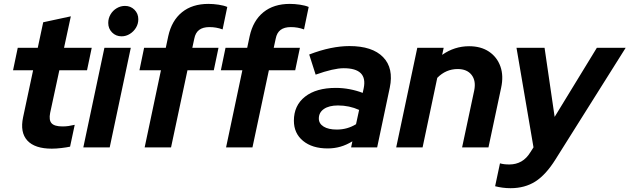

<svg xmlns="http://www.w3.org/2000/svg" viewBox="-20 -773 3302 1007"><path d="M251.6 6.7Q162.5 6.7 123.4 -35.9Q84.3 -78.6 101.1 -157.9L153.6 -404.4H48.4L73.1 -522.4H178.1L206.6 -656.2L351.5 -687.4L315.9 -522.4H461.1L436.4 -404.4H291.2L243 -180.8Q235.5 -143.1 250.6 -126.5Q265.7 -109.9 307.8 -109.9Q324.1 -109.9 339 -112Q353.9 -114.2 371.9 -118.4L347.5 -3.8Q329.2 0.2 302.1 3.4Q275 6.7 251.6 6.7Z M417 0 527.6 -522.4H666L555.4 0ZM617.6 -582.5Q587.9 -582.5 567.8 -602.8Q547.7 -623 547.7 -652.7Q547.7 -676.8 559.7 -697.3Q571.8 -717.9 592.1 -729.9Q612.3 -742 635.5 -742Q665.1 -742 685.3 -721.9Q705.4 -701.7 705.4 -672.1Q705.4 -647.9 693.3 -627.8Q681.2 -607.7 661.1 -595.1Q641 -582.5 617.6 -582.5Z M738.7 0 824.1 -404.4H711.4L735.8 -522.4H849.5L862.4 -583.1Q880.4 -665.1 934.5 -708.8Q988.5 -752.6 1073.1 -752.6Q1098.7 -752.6 1126.6 -748.4Q1154.4 -744.3 1172 -736.5L1147.5 -618.7Q1130.8 -624.9 1113.7 -627.9Q1096.7 -630.9 1078.2 -630.9Q1044.3 -630.9 1024.6 -616.1Q1004.9 -601.3 999 -570.3L988.7 -522.4H1126L1101.3 -404.4H963.2L877.1 0Z M1165.7 0 1251.1 -404.4H1138.4L1162.8 -522.4H1276.5L1289.4 -583.1Q1307.4 -665.1 1361.5 -708.8Q1415.5 -752.6 1500.1 -752.6Q1525.7 -752.6 1553.6 -748.4Q1581.4 -744.3 1599 -736.5L1574.5 -618.7Q1557.8 -624.9 1540.7 -627.9Q1523.7 -630.9 1505.2 -630.9Q1471.3 -630.9 1451.6 -616.1Q1431.9 -601.3 1426 -570.3L1415.7 -522.4H1553L1528.3 -404.4H1390.2L1304.1 0Z M1698.5 5.5Q1617.7 5.5 1569.5 -34.1Q1521.4 -73.6 1521.4 -139.9Q1521.4 -220 1579.9 -266Q1638.5 -312 1741.4 -312Q1777.8 -312 1813.9 -305.1Q1850.1 -298.2 1882.3 -285.8L1887.7 -311.2Q1908.8 -415.2 1782.4 -415.2Q1730.1 -415.2 1635.5 -381.5L1601.7 -487.1Q1660.6 -509.8 1713.2 -520.6Q1765.9 -531.4 1812.7 -531.4Q1933 -531.4 1989.3 -473.4Q2045.6 -415.4 2024.3 -313.2L1958.1 0H1821.5L1828.2 -31.8Q1796.5 -12.4 1764.9 -3.5Q1733.4 5.5 1698.5 5.5ZM1746.5 -93.5Q1801.8 -93.5 1847.3 -121.6L1863.5 -196.5Q1811.8 -219.9 1752.6 -219.9Q1706 -219.9 1679.1 -201.6Q1652.2 -183.2 1652.2 -151.4Q1652.2 -124.7 1677.3 -109.1Q1702.4 -93.5 1746.5 -93.5Z M2058 0 2168.6 -522.4H2307L2299 -485.3Q2363.7 -530.6 2440.3 -530.6Q2502.4 -530.6 2544.8 -502.1Q2587.2 -473.5 2604.6 -424.3Q2622 -375 2608.2 -311.9L2541.9 0H2403.6L2467.1 -298.3Q2477.5 -349 2453.5 -380Q2429.5 -410.9 2380.5 -410.9Q2318.6 -410.9 2273.3 -364.6L2196.4 0Z M2657.7 214Q2635.4 214 2615.3 211.2Q2595.2 208.5 2576.8 203.7L2602.3 83.6Q2621.5 89.6 2651.4 89.6Q2686.4 89.6 2714.2 73.8Q2741.9 58.1 2762.1 24.9L2778.1 -0.2L2688.9 -522.4H2836.1L2889 -160L3110.4 -522.4H3261.6L2893.6 62.8Q2843.2 143.6 2788 178.8Q2732.8 214 2657.7 214Z"/></svg>

Font: Red Hat Display VF
Style: Italic
Weight: 300
Italic angle: -12°
Designer: Pentagram, MCKL
Foundry: Pentagram, MCKL
Version: Version 1.010